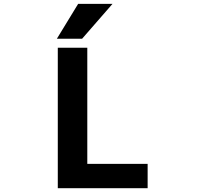

<svg xmlns="http://www.w3.org/2000/svg" viewBox="-20 -982 1040 1004"><path d="M436.5 -732.4V-125H752V2H282.2V-732.4ZM388.7 -961.9H568.4L409.2 -779.3H277.3Z"/></svg>

Font: GenEi Gothic M Regular
Style: Bold
Weight: 700
Designer: o_tamon (Modified); [Source Han Sans]
Ryoko NISHIZUKA  (kana & ideographs); Paul D. Hunt (Latin, Greek & Cyrillic); Wenl
Version: Version 1.1a;Original Version 1.004